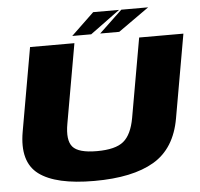

<svg xmlns="http://www.w3.org/2000/svg" viewBox="-56 -876 977 938"><g transform="rotate(-5 432.5 -407.0)"><path d="M369 4Q181 4 98.2 -58Q15.5 -120 41 -266L113 -675H330.5L262 -286.5Q247.5 -206 275.8 -173Q304 -140 394.5 -140Q485.5 -140 525.2 -172.8Q565 -205.5 579.5 -286.5L648 -675H865L793 -266Q767.5 -120 662.5 -58Q557.5 4 369 4ZM460 -711 573 -818H704.5L553.5 -711ZM323 -711 435 -818H562L416 -711Z"/></g></svg>

Font: Anybody ExtraExpanded ExtraBold
Style: Italic
Weight: 800
Width: 8
Italic angle: -10°
Designer: Tyler Finck
Foundry: Etcetera Type Company
Version: Version 1.010; ttfautohint (v1.8.3) -l 8 -r 50 -G 200 -x 14 